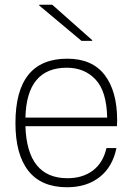

<svg xmlns="http://www.w3.org/2000/svg" viewBox="-20 -774 570 808"><path d="M263 -527Q368 -527 420.5 -458.5Q473 -390 473 -268Q473 -255 472 -243H87Q94 -24 264 -24Q328 -24 371 -56.5Q414 -89 428 -151H470Q454 -72 399.5 -29Q345 14 262 14Q154 14 99.5 -55Q45 -124 45 -256Q45 -527 263 -527ZM87 -279H431Q429 -389 382.5 -439Q336 -489 261 -489Q92 -489 87 -279ZM145 -751V-754H200L368 -605V-602H323Z"/></svg>

Font: Nacelle UltraLight
Style: Regular
Weight: 200
Designer: Sora Sagano
Foundry: Sora Sagano
Version: Version 1.000;FEAKit 1.0